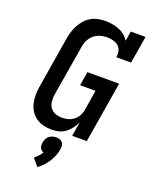

<svg xmlns="http://www.w3.org/2000/svg" viewBox="-179 -841 957 1196"><g transform="rotate(20 300.0 -243.0)"><path d="M222 8Q194 8 167 1Q140 -6 118 -21.5Q96 -37 82 -60Q68 -83 62 -109.5Q56 -136 56.5 -165Q57 -194 62 -222L117 -557Q121 -580 128 -603.5Q135 -627 147 -649Q159 -671 176 -690Q193 -709 215 -721.5Q237 -734 261 -738.5Q285 -743 308 -743Q332 -743 355.5 -739Q379 -735 400 -726.5Q421 -718 438.5 -703.5Q456 -689 468 -670L478 -735H576L546 -554H448Q452 -575 447.5 -594.5Q443 -614 429 -627Q415 -640 395 -645.5Q375 -651 355 -651Q340 -651 324.5 -648.5Q309 -646 294.5 -640Q280 -634 267 -623.5Q254 -613 245 -599.5Q236 -586 230.5 -571.5Q225 -557 223 -542L167 -207Q163 -184 165 -160.5Q167 -137 179 -119Q191 -101 212 -92.5Q233 -84 256 -84Q277 -84 297 -89Q317 -94 334.5 -107Q352 -120 362.5 -139Q373 -158 376 -178L398 -313H296L311 -405H521L454 0H357L373 -94Q362 -72 347 -52Q332 -32 312 -17.5Q292 -3 268.5 2.5Q245 8 222 8ZM220 257 179 209Q193 199 204.5 186Q216 173 225 159Q217 156 210.5 150.5Q204 145 200.5 137Q197 129 197 120.5Q197 112 198 103Q200 91 205.5 79Q211 67 221 58.5Q231 50 243.5 46.5Q256 43 268 43Q280 43 291 46.5Q302 50 309 58.5Q316 67 317.5 79Q319 91 317 103Q314 125 305.5 146.5Q297 168 284.5 188Q272 208 256 225.5Q240 243 220 257Z"/></g></svg>

Font: Iosevka Slab SmBdExObl
Style: Regular
Weight: 600
Width: 7
Italic angle: -9°
Monospace: yes
Designer: Belleve Invis
Foundry: Belleve Invis
Version: Version 11.1.0; ttfautohint (v1.8.3)